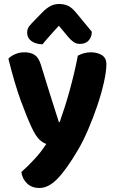

<svg xmlns="http://www.w3.org/2000/svg" viewBox="-20 -753 579 962"><path d="M136 -120Q113 -170 83.5 -250.5Q54 -331 22 -459Q34 -472 55.5 -481.5Q77 -491 102 -491Q134 -491 154 -477.5Q174 -464 185 -428Q207 -355 229.5 -284Q252 -213 275 -141H279Q291 -175 304 -215.5Q317 -256 329 -299.5Q341 -343 351.5 -387.5Q362 -432 370 -474Q401 -491 435 -491Q467 -491 490 -477Q513 -463 513 -431Q513 -395 500.5 -339.5Q488 -284 467.5 -223.5Q447 -163 421.5 -103.5Q396 -44 369 1Q313 96 268 142.5Q223 189 177 189Q140 189 116 166.5Q92 144 87 109Q119 81 153.5 43.5Q188 6 212 -32Q195 -37 176.5 -54.5Q158 -72 136 -120ZM275 -624Q262 -610 251.5 -598.5Q241 -587 231.5 -576Q222 -565 212.5 -554.5Q203 -544 193 -531Q158 -532 137 -547.5Q116 -563 116 -589Q116 -608 126 -621Q136 -634 156 -654L195 -694Q212 -711 231.5 -722Q251 -733 277 -733Q301 -733 321 -724Q341 -715 366 -684L440 -594Q440 -569 425 -551Q410 -533 380 -533Q362 -533 348 -543Q334 -553 320 -570Z"/></svg>

Font: Baloo Paaji 2
Style: Bold
Weight: 700
Designer: Shuchita Grover, Noopur Datye and Ek Type
Foundry: Ek Type
Version: Version 1.640;hotconv 1.0.111;makeotfexe 2.5.65597; ttfautoh